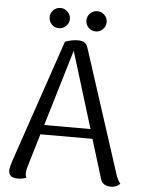

<svg xmlns="http://www.w3.org/2000/svg" viewBox="-58 -906 709 963"><g transform="rotate(5 296.0 -424.5)"><path d="M583 -8Q566 11 536 11Q517 11 503 2.5Q489 -6 485 -22L424 -220H162L112 -53Q106 -31 106 -20Q106 -4 112 3Q91 11 68 11Q22 11 22 -26Q22 -39 32 -71L244 -693Q277 -706 310 -706Q349 -706 358 -676L559 -55Q570 -22 583 -8ZM410 -268 292 -652 177 -268ZM157 -809Q157 -830 171.5 -845Q186 -860 208 -860Q228 -860 243.5 -845Q259 -830 259 -809Q259 -788 243.5 -773Q228 -758 208 -758Q186 -758 171.5 -773Q157 -788 157 -809ZM342 -809Q342 -830 357 -845Q372 -860 393 -860Q414 -860 429 -845Q444 -830 444 -809Q444 -788 429 -773Q414 -758 393 -758Q372 -758 357 -773Q342 -788 342 -809Z"/></g></svg>

Font: Arima Madurai
Style: Regular
Weight: 400
Designer: Joana Correia and Natanael Gama
Foundry: NDISCOVER
Version: Version 1.019